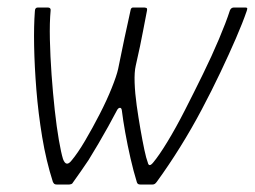

<svg xmlns="http://www.w3.org/2000/svg" viewBox="-20 -492 679 512"><path d="M131 0Q127 0 125 -1.5Q123 -3 121 -7Q103 -63 92.5 -126.5Q82 -190 77 -252.5Q72 -315 71 -369.5Q70 -424 73 -462Q73 -467 75 -469.5Q77 -472 81 -472H107Q116 -472 115 -464Q112 -432 113 -387Q114 -342 117.5 -293Q121 -244 126 -198.5Q131 -153 137 -118.5Q143 -84 148 -68Q156 -46 170 -63Q187 -83 207 -117Q227 -151 246 -188Q265 -225 278 -257.5Q291 -290 295 -308Q298 -322 302.5 -344.5Q307 -367 312 -390.5Q317 -414 321.5 -434Q326 -454 328 -464Q329 -472 335 -472H365Q367 -472 370 -471Q373 -470 372 -464Q368 -445 361.5 -409.5Q355 -374 342 -317Q338 -300 339 -271.5Q340 -243 344.5 -211Q349 -179 354.5 -147.5Q360 -116 365 -92.5Q370 -69 374 -59Q377 -45 388 -58Q404 -77 426.5 -114Q449 -151 473 -198Q497 -245 521 -294Q545 -343 564 -388Q583 -433 593 -464Q596 -472 604 -472H634Q638 -472 639 -470.5Q640 -469 638 -463Q627 -431 609 -389.5Q591 -348 568 -299.5Q545 -251 518 -200Q491 -149 460.5 -100Q430 -51 398 -7Q395 -3 392.5 -1.5Q390 0 387 0H354Q350 0 348 -1.5Q346 -3 345 -6Q336 -35 328 -70Q320 -105 314 -138.5Q308 -172 305 -197Q304 -205 299.5 -204.5Q295 -204 292 -198Q281 -177 268.5 -154.5Q256 -132 242.5 -109Q229 -86 216 -65Q206 -50 195.5 -35Q185 -20 175 -6Q173 -2 170 -1Q167 0 165 0Z"/></svg>

Font: Glory Thin ExtraLight
Style: Italic
Weight: 250
Italic angle: -12°
Version: Version 1.011